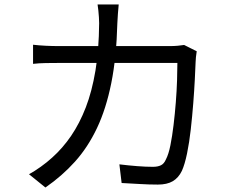

<svg xmlns="http://www.w3.org/2000/svg" viewBox="-20 -807 1040 854"><path d="M508 -787Q506 -770 504.5 -746.5Q503 -723 502 -705Q498 -552 475 -437.5Q452 -323 411.5 -237.5Q371 -152 313.5 -88Q256 -24 182 27L109 -32Q133 -45 161 -65Q189 -85 212 -106Q259 -148 296.5 -203Q334 -258 361.5 -329Q389 -400 404.5 -492.5Q420 -585 421 -704Q421 -715 420 -730Q419 -745 417.5 -760Q416 -775 414 -787ZM855 -579Q853 -566 851.5 -553Q850 -540 850 -530Q849 -502 846.5 -453Q844 -404 839.5 -346.5Q835 -289 828.5 -231Q822 -173 812 -124.5Q802 -76 789 -47Q774 -16 748.5 -1Q723 14 682 14Q644 14 602 11.5Q560 9 521 7L511 -76Q552 -71 590.5 -68Q629 -65 660 -65Q682 -65 696 -72Q710 -79 718 -98Q730 -121 738 -161Q746 -201 752 -251Q758 -301 762 -352Q766 -403 767.5 -449Q769 -495 769 -527H242Q212 -527 183 -526.5Q154 -526 127 -523V-608Q153 -605 183 -603.5Q213 -602 241 -602H735Q755 -602 770.5 -603.5Q786 -605 799 -607Z"/></svg>

Font: Noto Sans HK
Style: Regular
Weight: 400
Designer: Ryoko NISHIZUKA 西塚涼子 (kana, bopomofo & ideographs); Paul D. Hunt (Latin, Greek & Cyrillic); Sandoll Communications 산돌커뮤니
Foundry: Adobe
Version: Version 2.004-H2;hotconv 1.0.118;makeotfexe 2.5.65603